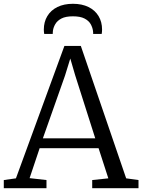

<svg xmlns="http://www.w3.org/2000/svg" viewBox="-23 -992 750 1012"><path d="M61 -52 316.5 -750H403L642 -52L707 -43V0H463V-43L548 -52L496.5 -211H186L133 -53L222 -43V0H-3V-43ZM479 -263 373 -596 347.5 -683.5 319.5 -593 203 -263ZM361.5 -972Q409 -972 443.5 -955Q478 -938 496.5 -907.2Q515 -876.5 515 -836Q515 -831 514.5 -825Q514 -819 513 -813H468Q468 -816 468 -820.5Q468 -825 467 -830Q464.5 -848 454.5 -865.5Q444.5 -883 422.2 -894.5Q400 -906 361.5 -906Q323 -906 301 -894.5Q279 -883 268.8 -865.5Q258.5 -848 256 -830Q255.5 -825 255.2 -820.5Q255 -816 255 -813H210Q209 -819 208.5 -825Q208 -831 208 -836Q208 -876.5 226.5 -907.2Q245 -938 279.5 -955Q314 -972 361.5 -972Z"/></svg>

Font: Merriweather Light
Style: Regular
Weight: 300
Designer: Eben Sorkin
Foundry: Eben Sorkin
Version: Version 2.100